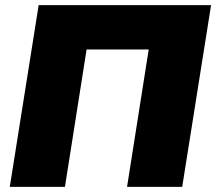

<svg xmlns="http://www.w3.org/2000/svg" viewBox="-20 -725 839 745"><path d="M18 0 130 -705H799L687 0H473L557 -533H316L232 0Z"/></svg>

Font: Winston Black
Style: Italic
Weight: 900
Italic angle: -9°
Designer: Original fonts by Vernon Adams / Changes by Cristiano Sobral
Foundry: VOriginal fonts by Vernon Adams / Changes by Cristiano Sobral
Version: Version 2.503;July 17, 2020;FontCreator 13.0.0.2655 64-bit